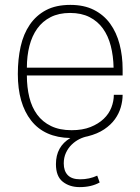

<svg xmlns="http://www.w3.org/2000/svg" viewBox="-20 -558 575 786"><path d="M306 208Q265 208 237 186Q209 164 209 114Q209 42 268 7Q162 5 107.5 -64.5Q53 -134 53 -255Q53 -316 64.5 -367.5Q76 -419 102 -457Q128 -495 168.5 -516.5Q209 -538 268 -538Q324 -538 364.5 -517.5Q405 -497 431 -461Q457 -425 469.5 -377Q482 -329 482 -275V-249H90Q90 -201 100 -160Q110 -119 132 -89Q154 -59 189 -42Q224 -25 273 -25Q318 -25 350.5 -38Q383 -51 404.5 -71.5Q426 -92 436 -118Q446 -144 446 -170H482Q482 -145 474.5 -119Q467 -93 450.5 -70Q434 -47 406.5 -28.5Q379 -10 339 0Q322 3 305 11.5Q288 20 273.5 34Q259 48 250 67.5Q241 87 241 111Q241 142 257.5 159Q274 176 308 176Q346 176 378 161L388 189Q354 208 306 208ZM445 -281Q444 -329 433.5 -370Q423 -411 401.5 -441Q380 -471 346.5 -488Q313 -505 267 -505Q221 -505 187.5 -488Q154 -471 132.5 -441Q111 -411 100.5 -370Q90 -329 90 -281Z"/></svg>

Font: Tanohe Sans ExtraLight
Style: Regular
Weight: 250
Designer: Village Type and Design LLC & Cristiano Sobral
Foundry: Cooper Hewitt Smithsonian Design Museum
Version: Version 1.00;September 29, 2021;FontCreator 13.0.0.2655 64-b